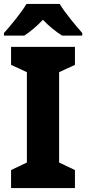

<svg xmlns="http://www.w3.org/2000/svg" viewBox="-26 -951 436 971"><path d="M276 -931H108C83 -889 28 -821 -6 -784V-771H97C126 -790 159 -817 191 -851C223 -817 258 -790 288 -771H390V-784C354 -825 303 -886 276 -931ZM353 0V-91L273 -129V-586L353 -623V-714H30V-623L110 -586V-129L30 -91V0Z"/></svg>

Font: Noto Sans Sinhala UI SemiCondensed ExtraBold
Style: Regular
Weight: 800
Width: 4
Designer: Jelle Bosma - Monotype Design Team
Foundry: Monotype Imaging Inc.
Version: Version 2.006